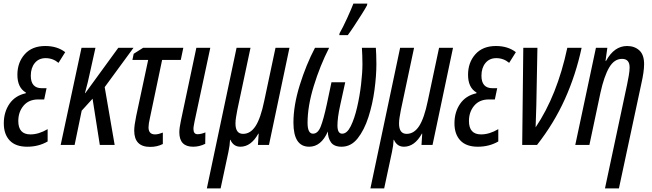

<svg xmlns="http://www.w3.org/2000/svg" viewBox="-20 -800 3601 1060"><path d="M243 -19V-87Q194 -58 148 -58Q81 -58 81 -132Q81 -182 110 -216.5Q139 -251 191 -251H224L237 -313H211Q150 -313 150 -382Q150 -425 172 -452Q194 -479 232 -479Q272 -479 303 -453L340 -512Q296 -546 230 -546Q157 -546 116.5 -500.5Q76 -455 76 -387Q76 -316 123 -289L122 -285Q63 -272 32 -226.5Q1 -181 1 -119Q1 -59 33.5 -24.5Q66 10 130 10Q193 10 243 -19Z M392 0 431 -189 491 -255 531 0H613L558 -319L717 -536H633L451 -286H449Q458 -319 464.5 -345.5Q471 -372 475 -392L507 -536H430L315 0Z M879 -5V-68Q869 -64 857.5 -61Q846 -58 836 -58Q800 -58 800 -97Q800 -116 808 -150L875 -469H978L992 -536H770L718 -503L711 -469H798L732 -160Q721 -107 721 -79Q721 11 809 11Q848 11 879 -5Z M1113 -6 1114 -69Q1089 -59 1071 -59Q1048 -59 1048 -88Q1048 -97 1050 -107Q1052 -117 1054 -129L1141 -536H1064L979 -135Q975 -117 972.5 -99.5Q970 -82 970 -70Q970 10 1046 10Q1081 10 1113 -6Z M1198 240 1241 39Q1249 2 1250 -28H1252Q1269 10 1307 10Q1366 10 1406 -62H1408L1404 0H1465L1578 -536H1501L1439 -244Q1419 -147 1391 -104Q1363 -61 1322 -61Q1280 -61 1280 -118Q1280 -134 1283 -152Q1286 -170 1290 -192L1363 -536H1286L1122 240Z M1900 -606Q1913 -623 1934.5 -655.5Q1956 -688 1976.5 -720.5Q1997 -753 2006 -770L2008 -780H1931Q1920 -751 1896 -698.5Q1872 -646 1855 -617L1853 -606ZM1790 -74Q1790 -39 1807 -14.5Q1824 10 1866 10Q1918 10 1954.5 -36Q1991 -82 2014 -153.5Q2037 -225 2047.5 -303.5Q2058 -382 2058 -446Q2058 -475 2057 -497.5Q2056 -520 2055 -536H1978Q1979 -517 1980 -494.5Q1981 -472 1981 -446Q1981 -400 1973.5 -335Q1966 -270 1951.5 -207.5Q1937 -145 1916.5 -103.5Q1896 -62 1869 -62Q1843 -62 1843 -107Q1843 -127 1846.5 -155Q1850 -183 1859 -223L1886 -346H1810L1784 -223Q1766 -140 1750.5 -101Q1735 -62 1708 -62Q1678 -62 1678 -122Q1678 -214 1712.5 -326Q1747 -438 1797 -536H1719Q1670 -443 1635 -330.5Q1600 -218 1600 -123Q1600 10 1687 10Q1753 10 1790 -74Z M2101 240 2144 39Q2152 2 2153 -28H2155Q2172 10 2210 10Q2269 10 2309 -62H2311L2307 0H2368L2481 -536H2404L2342 -244Q2322 -147 2294 -104Q2266 -61 2225 -61Q2183 -61 2183 -118Q2183 -134 2186 -152Q2189 -170 2193 -192L2266 -536H2189L2025 240Z M2731 -19V-87Q2682 -58 2636 -58Q2569 -58 2569 -132Q2569 -182 2598 -216.5Q2627 -251 2679 -251H2712L2725 -313H2699Q2638 -313 2638 -382Q2638 -425 2660 -452Q2682 -479 2720 -479Q2760 -479 2791 -453L2828 -512Q2784 -546 2718 -546Q2645 -546 2604.5 -500.5Q2564 -455 2564 -387Q2564 -316 2611 -289L2610 -285Q2551 -272 2520 -226.5Q2489 -181 2489 -119Q2489 -59 2521.5 -24.5Q2554 10 2618 10Q2681 10 2731 -19Z M2945 0Q3039 -120 3099 -253.5Q3159 -387 3191 -536H3112Q3056 -273 2937 -97Q2938 -126 2939 -157.5Q2940 -189 2941 -220L2947 -536H2869L2863 0Z M3397 240 3522 -344Q3528 -370 3532 -397.5Q3536 -425 3536 -446Q3536 -498 3509.5 -522Q3483 -546 3442 -546Q3371 -546 3326 -464H3323L3333 -536H3270L3156 0H3234L3295 -288Q3315 -379 3343 -427Q3371 -475 3414 -475Q3456 -475 3456 -428Q3456 -409 3451.5 -383Q3447 -357 3442 -333L3320 240Z"/></svg>

Font: Noto Sans Display Condensed
Style: Italic
Weight: 400
Width: 3
Designer: Monotype Design team
Foundry: Monotype Imaging Inc.
Version: 1.000